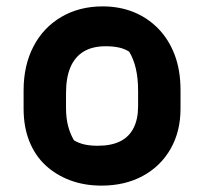

<svg xmlns="http://www.w3.org/2000/svg" viewBox="-20 -570 640 602"><path d="M302 -550Q354 -550 398 -532.5Q442 -515 475.5 -481Q509 -447 527.5 -398.5Q546 -350 546 -287V-229Q546 -158 515 -103.5Q484 -49 428 -18.5Q372 12 298 12Q245 12 200.5 -4.5Q156 -21 123 -51.5Q90 -82 72 -127Q54 -172 54 -229V-287Q54 -365 85 -424.5Q116 -484 172.5 -517Q229 -550 302 -550ZM311 -425Q270 -425 242.5 -408.5Q215 -392 201 -359.5Q187 -327 187 -278V-231Q187 -200 193.5 -175Q200 -150 212 -130Q227 -121 245 -117Q263 -113 287 -113Q329 -113 357 -127Q385 -141 399 -169Q413 -197 413 -237V-285Q413 -324 406 -354.5Q399 -385 385 -408Q371 -417 353 -421Q335 -425 311 -425Z"/></svg>

Font: Rec Mono Semicasual
Style: Bold
Weight: 700
Version: Version 1.085; ttfautohint (v1.8.4.7-5d5b)